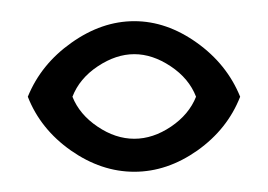

<svg xmlns="http://www.w3.org/2000/svg" viewBox="-20 -414 258 185"><path d="M211.4 -320.8Q199.2 -289.6 170.2 -269Q141.1 -248.5 109.4 -248.5Q77.6 -248.5 48.3 -269Q19 -289.6 6.8 -320.8Q19.5 -352.1 48.8 -372.8Q78.1 -393.6 109.4 -393.6Q140.6 -393.6 169.7 -372.8Q198.7 -352.1 211.4 -320.8ZM49.8 -320.8Q56.6 -303.7 74 -292Q91.3 -280.3 109.4 -280.3Q127.4 -280.3 144.8 -292Q162.1 -303.7 168.9 -320.8Q162.1 -338.4 144.5 -350.1Q127 -361.8 109.4 -361.8Q91.8 -361.8 74.2 -350.1Q56.6 -338.4 49.8 -320.8Z"/></svg>

Font: Cinzel Decorative Bold
Style: Regular
Weight: 700
Designer: Natanael Gama
Version: Version 1.001;PS 001.001;hotconv 1.0.56;makeotf.lib2.0.21325